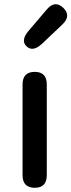

<svg xmlns="http://www.w3.org/2000/svg" viewBox="-20 -891 339 911"><path d="M145 0Q87 0 87 -60V-490Q87 -550 145 -550Q202 -550 202 -490V-60Q202 0 145 0ZM179 -683Q136 -643 106 -671Q77 -699 115 -744L201 -845Q240 -892 280 -854Q320 -816 275 -774Z"/></svg>

Font: Resource Han Rounded KR Medium
Style: Regular
Weight: 500
Designer: Cyano Hao (round all glyphs); Ryoko NISHIZUKA 西塚涼子 (kana, bopomofo & ideographs); Paul D. Hunt (Latin, Greek & Cyrillic)
Foundry: Cyano Hao
Version: 0.990